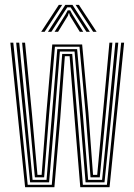

<svg xmlns="http://www.w3.org/2000/svg" viewBox="-20 -777 558 797"><path d="M84.2 0 23 -600H35.2L95 -10H195L218 -283.8L238.2 -553.2H279.8L301.8 -284.2L324 -10H423.8L483 -600H495.2L434.8 0H313.2L289.8 -283.2L269 -543.8H249.2L230 -285.2L205.8 0ZM105 -20.2 78.8 -283 47.2 -600H59.8L90.5 -288.8L115.2 -30.5H173.2L195 -293.2L217.8 -573H300.2L324.5 -296L345.8 -30.5H403.8L429.2 -290.8L458.8 -600H471L441 -286.2L413.8 -20.2H335.2L313 -291L289.5 -563.2H228.5L206.5 -288.2L183.8 -20.2ZM124.8 -40.8 101.5 -295 71.8 -600H84L112.8 -302.2L135.5 -51H152.8L172 -302.2L197 -592.5H321L347 -309L366.2 -51H383.5L407.5 -309L434.2 -600H446.5L418.5 -298.8L394.2 -40.8H355.8L335.8 -302.8L310 -583H208L183.5 -298.5L163.2 -40.8ZM151 -645 224.2 -756.8H238.2L165.2 -645ZM179 -645 251.2 -756.8H280.8L353 -645H338.8L285.8 -727.2L273 -746.5H259.2L246.2 -727L193.2 -645ZM206.5 -645 252.8 -718.5 261 -734.2H271.2L279.5 -718.5L325.5 -645H311.2L270.2 -711.5L267.2 -722H265L261.8 -711.5L221 -645ZM366.8 -645 293.8 -756.8H307.5L381 -645Z"/></svg>

Font: Big Shoulders Inline Text Thin Light
Style: Regular
Weight: 300
Version: Version 2.002